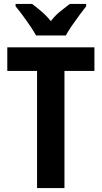

<svg xmlns="http://www.w3.org/2000/svg" viewBox="-20 -1005 515 974"><path d="M307 -51H168V-645H17V-765H459V-645H307ZM163 -825Q152 -845 133.5 -872.5Q115 -900 95 -927Q75 -954 59 -973V-985H143Q163 -970 189 -948Q215 -926 238 -898Q260 -927 286 -947.5Q312 -968 334 -985H417V-973Q402 -954 382 -927Q362 -900 343.5 -873Q325 -846 314 -825Z"/></svg>

Font: Noto Sans Tamil UI Condensed
Style: Bold
Weight: 700
Width: 3
Designer: Jelle Bosma - Monotype Design Team
Foundry: Monotype Imaging Inc.
Version: Version 2.004; ttfautohint (v1.8.4.7-5d5b)